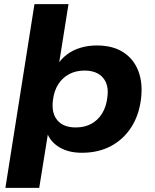

<svg xmlns="http://www.w3.org/2000/svg" viewBox="-20 -725 745 925"><path d="M6 180 146 -705H310L263 -410L254 -409Q273 -440 302 -462Q331 -484 368 -495Q405 -506 446 -506Q524 -506 574.5 -473Q625 -440 647 -381.5Q669 -323 659 -246Q649 -168 611.5 -110.5Q574 -53 514 -21Q454 11 374 11Q310 11 266 -15.5Q222 -42 206 -87H212L169 180ZM345 -111Q388 -111 420 -128.5Q452 -146 472 -178.5Q492 -211 497 -255Q506 -315 476.5 -350Q447 -385 387 -385Q345 -385 312.5 -367.5Q280 -350 260 -318Q240 -286 235 -242Q227 -181 256 -146Q285 -111 345 -111Z"/></svg>

Font: Nunito Sans 10pt SemiExpanded ExtraBold
Style: Italic
Weight: 800
Width: 6
Italic angle: -9°
Designer: Vernon Adams
Foundry: Vernon Adams
Version: Version 3.101;gftools[0.9.27]